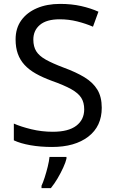

<svg xmlns="http://www.w3.org/2000/svg" viewBox="-20 -744 589 985"><path d="M502 -191Q502 -96 433 -43Q364 10 247 10Q187 10 136 1Q85 -8 51 -24V-110Q87 -94 140.5 -81Q194 -68 251 -68Q331 -68 371.5 -99Q412 -130 412 -183Q412 -218 397 -242Q382 -266 345.5 -286.5Q309 -307 244 -330Q198 -347 163.5 -366.5Q129 -386 106 -411Q83 -436 71.5 -468Q60 -500 60 -542Q60 -599 89 -639.5Q118 -680 169.5 -702Q221 -724 288 -724Q347 -724 396 -713Q445 -702 485 -684L457 -607Q420 -623 376.5 -634Q333 -645 286 -645Q219 -645 185 -616.5Q151 -588 151 -541Q151 -505 166 -481Q181 -457 215 -438Q249 -419 307 -397Q370 -374 413.5 -347.5Q457 -321 479.5 -284Q502 -247 502 -191ZM321 70Q317 88 304.5 115.5Q292 143 275.5 171Q259 199 241 221H193V209Q201 192 209.5 165.5Q218 139 225 110.5Q232 82 234 61H321Z"/></svg>

Font: Noto Sans Adlam
Style: Regular
Weight: 400
Designer: Mark Jamra, Neil Patel
Foundry: JamraPatel LLC
Version: Version 3.001